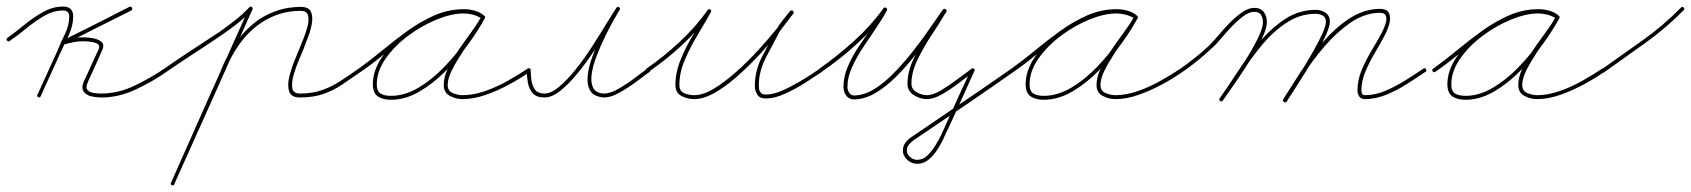

<svg xmlns="http://www.w3.org/2000/svg" viewBox="-26 -291 5152 585"><path d="M-5 -168Q-8 -172 -3 -176Q21 -193 48.5 -215.5Q76 -238 105.5 -254.5Q135 -271 166 -271Q197 -271 197 -241Q197 -213 183.5 -184Q170 -155 158 -130Q143 -97 128 -64Q113 -31 98 2Q98 2 98 2Q98 2 98 2Q96 8 91 5Q85 3 88 -2Q103 -35 118 -68Q133 -101 148 -134Q158 -159 171.5 -186.5Q185 -214 185 -241Q185 -259 166 -259Q137 -259 108.5 -242.5Q80 -226 53.5 -204Q27 -182 3 -166Q-1 -163 -5 -168ZM368 -270Q374 -273 376 -267Q379 -262 374 -259Q322 -233 271 -207.5Q220 -182 169 -156Q164 -153 161 -159Q159 -165 164 -167Q181 -172 198.5 -175Q216 -178 234 -177Q234 -177 234 -177Q234 -177 234 -177Q244 -177 259.5 -174Q275 -171 284 -162.5Q293 -154 285 -137Q285 -137 285 -137Q285 -138 285 -138Q275 -114 264 -90Q253 -66 242 -42Q242 -42 242 -41Q242 -41 242 -41Q234 -25 240 -17.5Q246 -10 258.5 -8Q271 -6 283 -6Q334 -6 384 -30Q434 -54 475 -82Q479 -85 483 -80Q486 -76 481 -72Q440 -43 388 -18.5Q336 6 283 6Q266 6 250.5 2Q235 -2 228 -13.5Q221 -25 231 -47Q231 -47 231 -47Q231 -46 231 -46Q242 -70 253 -94Q264 -118 275 -142Q275 -142 275 -143Q275 -143 275 -143Q279 -153 271 -157.5Q263 -162 251.5 -163.5Q240 -165 234 -165Q234 -165 234 -165Q234 -165 234 -165Q217 -166 200.5 -163Q184 -160 168 -155Q163 -154 160 -159Q158 -164 163 -167Q215 -192 266 -218Q317 -244 368 -270Q368 -270 368 -270Q368 -270 368 -270Z M481 -72Q477 -69 473 -74Q470 -78 475 -82Q516 -111 558.5 -138.5Q601 -166 643 -194Q667 -211 690 -229Q713 -247 734 -269Q734 -269 734 -269Q734 -269 734 -269Q738 -273 742 -269Q746 -265 742 -260Q721 -238 697.5 -219.5Q674 -201 649 -184Q608 -156 565.5 -128.5Q523 -101 481 -72Q481 -72 481 -72Q481 -72 481 -72ZM740 -270Q746 -268 743 -262Q684 -129 624.5 4Q565 137 505 270Q505 270 505 270Q505 270 505 270Q503 276 498 273Q492 271 495 266Q554 132 613.5 -1Q673 -134 733 -267Q735 -272 740 -270ZM652 -71Q646 -74 648 -79Q666 -124 694.5 -163.5Q723 -203 762 -231Q821 -270 890 -270Q915 -270 921.5 -255Q928 -240 924 -218Q920 -196 911.5 -175Q903 -154 899 -142Q895 -132 885.5 -110Q876 -88 869 -64Q862 -40 864.5 -23Q867 -6 888 -6Q926 -6 955.5 -16.5Q985 -27 1011 -44Q1037 -61 1067 -82Q1067 -82 1067 -82Q1067 -82 1067 -82Q1071 -85 1075 -80Q1078 -76 1073 -72Q1043 -51 1016 -33Q989 -15 958.5 -4.5Q928 6 888 6Q861 6 855 -12.5Q849 -31 855.5 -57.5Q862 -84 872.5 -109Q883 -134 888 -147Q891 -155 898.5 -173Q906 -191 911 -210.5Q916 -230 912.5 -244Q909 -258 890 -258Q824 -258 769 -221Q731 -195 703.5 -156.5Q676 -118 660 -75Q657 -69 652 -71Z M1073 -72Q1068 -69 1065 -74Q1062 -79 1067 -82Q1102 -107 1139.5 -138Q1177 -169 1216.5 -197.5Q1256 -226 1298.5 -244.5Q1341 -263 1388 -263Q1403 -263 1418.5 -259Q1434 -255 1446 -246Q1451 -243 1448 -238Q1445 -233 1440 -236Q1415 -250 1386 -250Q1350 -250 1304.5 -231.5Q1259 -213 1217.5 -182Q1176 -151 1149 -112.5Q1122 -74 1122 -34Q1122 -13 1133.5 -6Q1145 1 1165 1Q1207 1 1248.5 -23.5Q1290 -48 1327 -86.5Q1364 -125 1393 -166.5Q1422 -208 1441 -241Q1444 -246 1449 -243Q1454 -240 1451 -235Q1440 -215 1421.5 -188.5Q1403 -162 1384 -133.5Q1365 -105 1351.5 -78.5Q1338 -52 1338 -32Q1338 -14 1353.5 -7.5Q1369 -1 1383 -1Q1416 -1 1452 -13.5Q1488 -26 1521.5 -45Q1555 -64 1582 -82Q1582 -82 1582 -82Q1582 -82 1582 -82Q1586 -85 1590 -80Q1593 -76 1588 -72Q1561 -53 1526 -34Q1491 -15 1454 -2Q1417 11 1383 11Q1363 11 1344.5 1Q1326 -9 1326 -32Q1326 -56 1339 -83.5Q1352 -111 1371 -138.5Q1390 -166 1409.5 -192.5Q1429 -219 1441 -241Q1444 -246 1449 -243Q1454 -240 1451 -235Q1432 -200 1401.5 -157.5Q1371 -115 1333 -76Q1295 -37 1252 -12Q1209 13 1165 13Q1140 13 1125 2.5Q1110 -8 1110 -34Q1110 -76 1138 -117Q1166 -158 1209 -190.5Q1252 -223 1299.5 -242.5Q1347 -262 1386 -262Q1419 -262 1446 -246Q1451 -243 1448 -238Q1444 -233 1440 -236Q1428 -244 1414.5 -247.5Q1401 -251 1388 -251Q1343 -251 1301.5 -232.5Q1260 -214 1221 -185.5Q1182 -157 1145 -126.5Q1108 -96 1073 -72Q1073 -72 1073 -72Q1073 -72 1073 -72Z M1579 -77Q1579 -83 1585 -83Q1591 -83 1591 -77Q1591 -61 1593.5 -45Q1596 -29 1604.5 -17.5Q1613 -6 1633 -6Q1653 -6 1677.5 -26.5Q1702 -47 1728 -79.5Q1754 -112 1777.5 -148.5Q1801 -185 1820.5 -217Q1840 -249 1852 -267Q1855 -272 1860 -269Q1865 -266 1862 -261Q1857 -253 1845 -232Q1833 -211 1819 -182.5Q1805 -154 1793 -123.5Q1781 -93 1777 -67Q1773 -41 1781 -24Q1789 -7 1815 -6Q1815 -6 1815 -6Q1815 -6 1815 -6Q1833 -6 1858.5 -20.5Q1884 -35 1907.5 -53Q1931 -71 1947 -82Q1947 -82 1947 -82Q1947 -82 1947 -82Q1951 -85 1955 -80Q1958 -76 1953 -72Q1937 -60 1912 -41.5Q1887 -23 1861 -8.5Q1835 6 1815 6Q1815 6 1815 6Q1815 6 1815 6Q1784 4 1773 -13.5Q1762 -31 1764.5 -58.5Q1767 -86 1778.5 -117.5Q1790 -149 1804.5 -179.5Q1819 -210 1832.5 -233.5Q1846 -257 1852 -267Q1855 -272 1860 -269Q1865 -266 1862 -261Q1849 -241 1829.5 -208Q1810 -175 1785.5 -138Q1761 -101 1734.5 -68.5Q1708 -36 1682 -15Q1656 6 1633 6Q1609 6 1597.5 -6.5Q1586 -19 1582.5 -38.5Q1579 -58 1579 -77Q1579 -77 1579 -77Q1579 -77 1579 -77Z M1950 -72Q1945 -69 1942 -74Q1939 -79 1944 -82Q1996 -118 2044.5 -163Q2093 -208 2130 -260Q2133 -265 2138 -262Q2143 -259 2140 -254Q2122 -222 2099.5 -184.5Q2077 -147 2060.5 -108.5Q2044 -70 2044 -32Q2044 -13 2059 -7Q2074 -1 2089 -1Q2116 -1 2148.5 -20.5Q2181 -40 2216 -71Q2251 -102 2283 -137Q2315 -172 2341 -204Q2367 -236 2381 -256Q2384 -261 2389 -258Q2394 -254 2391 -249Q2380 -236 2369 -222.5Q2358 -209 2349 -194Q2349 -194 2349 -194Q2349 -194 2349 -194Q2329 -157 2307.5 -115.5Q2286 -74 2286 -30Q2286 -19 2289 -13Q2289 -13 2289 -13Q2289 -13 2289 -13Q2293 -6 2297 -4.5Q2301 -3 2309 -3Q2332 -3 2363 -17.5Q2394 -32 2424 -50.5Q2454 -69 2472 -82Q2476 -85 2480 -80Q2483 -76 2478 -72Q2459 -59 2428.5 -39.5Q2398 -20 2366 -5.5Q2334 9 2309 9Q2298 9 2291 6Q2284 3 2279 -7Q2279 -7 2279 -7Q2279 -7 2279 -7Q2274 -16 2274 -30Q2274 -76 2296 -118.5Q2318 -161 2339 -200Q2339 -200 2339 -200Q2339 -200 2339 -200Q2347 -215 2358.5 -229Q2370 -243 2381 -257Q2385 -261 2390 -258Q2394 -254 2391 -250Q2375 -228 2349 -195Q2323 -162 2290 -126.5Q2257 -91 2221.5 -59.5Q2186 -28 2152 -8.5Q2118 11 2089 11Q2069 11 2050.5 1.5Q2032 -8 2032 -32Q2032 -71 2048.5 -111Q2065 -151 2088 -188.5Q2111 -226 2130 -260Q2133 -265 2138 -262Q2143 -258 2140 -254Q2102 -200 2053 -154.5Q2004 -109 1950 -72Q1950 -72 1950 -72Q1950 -72 1950 -72Z M2477 -72Q2472 -69 2469 -74Q2466 -79 2471 -82Q2525 -120 2576 -166Q2627 -212 2666 -266Q2669 -270 2674 -267Q2679 -264 2676 -259Q2663 -234 2643 -205Q2623 -176 2603 -145.5Q2583 -115 2569.5 -85Q2556 -55 2556 -26Q2556 -17 2561.5 -8.5Q2567 0 2577 0Q2608 -1 2638.5 -20Q2669 -39 2699 -70Q2729 -101 2756.5 -136Q2784 -171 2807 -204.5Q2830 -238 2847 -262Q2850 -266 2855 -263Q2860 -260 2857 -255Q2839 -224 2814 -186.5Q2789 -149 2770 -110Q2751 -71 2751 -36Q2751 -19 2767 -10Q2783 -1 2798 -1Q2817 -1 2842.5 -16.5Q2868 -32 2893 -51Q2918 -70 2935 -82Q2938 -84 2942 -81Q2945 -79 2943 -75Q2920 -24 2897 27Q2874 78 2850 128Q2850 128 2850 129Q2850 129 2850 129Q2843 144 2831.5 162.5Q2820 181 2804.5 194.5Q2789 208 2769 208Q2768 208 2768 208Q2768 208 2768 208Q2768 208 2768 208Q2752 208 2738.5 196Q2725 184 2725 167Q2725 154 2733 143.5Q2741 133 2752 126Q2752 126 2752 126Q2752 126 2752 126Q2752 126 2752 126Q2752 126 2752 126Q2828 74 2904 22.5Q2980 -29 3056 -82Q3056 -82 3056 -82Q3056 -82 3056 -82Q3060 -85 3064 -80Q3067 -76 3062 -72Q2987 -19 2911 32.5Q2835 84 2758 136Q2758 136 2758 136Q2758 136 2758 136Q2758 136 2758 136Q2758 136 2758 136Q2751 141 2744 149Q2737 157 2737 167Q2737 179 2747 187.5Q2757 196 2768 196Q2768 196 2768 196Q2768 196 2768 196Q2769 196 2769 196Q2786 196 2799.5 183Q2813 170 2823.5 153Q2834 136 2840 123Q2840 123 2840 123Q2840 124 2840 124Q2863 73 2886 22Q2909 -29 2933 -79Q2934 -84 2940 -79Q2945 -75 2941 -72Q2923 -59 2897.5 -39.5Q2872 -20 2845.5 -4.5Q2819 11 2798 11Q2778 11 2758.5 -1Q2739 -13 2739 -36Q2739 -73 2758 -112.5Q2777 -152 2802.5 -190.5Q2828 -229 2847 -261Q2850 -266 2855 -263Q2860 -259 2857 -254Q2839 -230 2815.5 -195.5Q2792 -161 2764 -125Q2736 -89 2705 -58Q2674 -27 2642 -8Q2610 11 2577 12Q2561 12 2552.5 0.5Q2544 -11 2544 -26Q2544 -58 2557.5 -89Q2571 -120 2591 -150Q2611 -180 2631 -209Q2651 -238 2665 -265Q2668 -270 2673 -267Q2679 -263 2676 -259Q2636 -204 2584.5 -157Q2533 -110 2477 -72Q2477 -72 2477 -72Q2477 -72 2477 -72Z M3062 -72Q3057 -69 3054 -74Q3051 -79 3056 -82Q3091 -107 3128.5 -138Q3166 -169 3205.5 -197.5Q3245 -226 3287.5 -244.5Q3330 -263 3377 -263Q3392 -263 3407.5 -259Q3423 -255 3435 -246Q3440 -243 3437 -238Q3434 -233 3429 -236Q3404 -250 3375 -250Q3339 -250 3293.5 -231.5Q3248 -213 3206.5 -182Q3165 -151 3138 -112.5Q3111 -74 3111 -34Q3111 -13 3122.5 -6Q3134 1 3154 1Q3196 1 3237.5 -23.5Q3279 -48 3316 -86.5Q3353 -125 3382 -166.5Q3411 -208 3430 -241Q3433 -246 3438 -243Q3443 -240 3440 -235Q3429 -215 3410.5 -188.5Q3392 -162 3373 -133.5Q3354 -105 3340.5 -78.5Q3327 -52 3327 -32Q3327 -14 3342.5 -7.5Q3358 -1 3372 -1Q3405 -1 3441 -13.5Q3477 -26 3510.5 -45Q3544 -64 3571 -82Q3571 -82 3571 -82Q3571 -82 3571 -82Q3575 -85 3579 -80Q3582 -76 3577 -72Q3550 -53 3515 -34Q3480 -15 3443 -2Q3406 11 3372 11Q3352 11 3333.5 1Q3315 -9 3315 -32Q3315 -56 3328 -83.5Q3341 -111 3360 -138.5Q3379 -166 3398.5 -192.5Q3418 -219 3430 -241Q3433 -246 3438 -243Q3443 -240 3440 -235Q3421 -200 3390.5 -157.5Q3360 -115 3322 -76Q3284 -37 3241 -12Q3198 13 3154 13Q3129 13 3114 2.5Q3099 -8 3099 -34Q3099 -76 3127 -117Q3155 -158 3198 -190.5Q3241 -223 3288.5 -242.5Q3336 -262 3375 -262Q3408 -262 3435 -246Q3440 -243 3437 -238Q3433 -233 3429 -236Q3417 -244 3403.5 -247.5Q3390 -251 3377 -251Q3332 -251 3290.5 -232.5Q3249 -214 3210 -185.5Q3171 -157 3134 -126.5Q3097 -96 3062 -72Q3062 -72 3062 -72Q3062 -72 3062 -72Z M3577 -72Q3573 -69 3569 -74Q3566 -78 3571 -82Q3618 -115 3658 -152Q3670 -164 3686 -183Q3702 -202 3720.5 -221Q3739 -240 3758.5 -253.5Q3778 -267 3796 -267Q3815 -267 3824.5 -254.5Q3834 -242 3834 -224Q3834 -204 3818 -171Q3802 -138 3779 -101.5Q3756 -65 3734 -33.5Q3712 -2 3700 15Q3696 20 3692 17Q3687 13 3690 9Q3702 -8 3723.5 -39Q3745 -70 3767.5 -105.5Q3790 -141 3806 -173Q3822 -205 3822 -224Q3822 -237 3816 -246Q3810 -255 3796 -255Q3780 -255 3762 -241.5Q3744 -228 3726 -209Q3708 -190 3692.5 -171.5Q3677 -153 3666 -144Q3625 -105 3577 -72Q3577 -72 3577 -72Q3577 -72 3577 -72ZM3692 17Q3687 13 3690 9Q3716 -28 3746 -74Q3776 -120 3811.5 -162.5Q3847 -205 3889.5 -233Q3932 -261 3983 -261Q4000 -261 4013 -252Q4026 -243 4026 -225Q4026 -212 4015.5 -187.5Q4005 -163 3988.5 -133.5Q3972 -104 3953.5 -74.5Q3935 -45 3919.5 -20.5Q3904 4 3895 17Q3892 22 3887 19Q3882 16 3885 11Q3893 -2 3908.5 -25.5Q3924 -49 3942 -78.5Q3960 -108 3976.5 -137Q3993 -166 4003.5 -189.5Q4014 -213 4014 -225Q4014 -238 4004 -243.5Q3994 -249 3983 -249Q3935 -249 3893.5 -221.5Q3852 -194 3817.5 -152Q3783 -110 3754 -65Q3725 -20 3700 15Q3696 20 3692 17ZM3887 20Q3881 17 3884 11Q3906 -24 3936 -70.5Q3966 -117 4003 -160.5Q4040 -204 4083 -233Q4126 -262 4174 -264Q4200 -265 4206 -251Q4212 -237 4207 -218.5Q4202 -200 4194 -185Q4181 -160 4164 -131.5Q4147 -103 4134.5 -73.5Q4122 -44 4122 -16Q4122 -10 4124 -5.5Q4126 -1 4133 -1Q4164 -1 4195.5 -14.5Q4227 -28 4256.5 -46.5Q4286 -65 4311 -82Q4316 -85 4319 -80Q4322 -75 4317 -72Q4292 -55 4261.5 -35.5Q4231 -16 4198 -2.5Q4165 11 4133 11Q4121 11 4115.5 3Q4110 -5 4110 -16Q4110 -46 4122.5 -76.5Q4135 -107 4152.5 -136Q4170 -165 4184 -191Q4189 -201 4194.5 -215.5Q4200 -230 4197 -241.5Q4194 -253 4174 -252Q4129 -250 4087.5 -221Q4046 -192 4009.5 -149.5Q3973 -107 3944 -61.5Q3915 -16 3895 18Q3892 23 3887 20Z M4347 -72Q4342 -69 4339 -74Q4336 -79 4341 -82Q4376 -107 4413.5 -138Q4451 -169 4490.5 -197.5Q4530 -226 4572.5 -244.5Q4615 -263 4662 -263Q4677 -263 4692.5 -259Q4708 -255 4720 -246Q4725 -243 4722 -238Q4719 -233 4714 -236Q4689 -250 4660 -250Q4624 -250 4578.5 -231.5Q4533 -213 4491.5 -182Q4450 -151 4423 -112.5Q4396 -74 4396 -34Q4396 -13 4407.5 -6Q4419 1 4439 1Q4481 1 4522.5 -23.5Q4564 -48 4601 -86.5Q4638 -125 4667 -166.5Q4696 -208 4715 -241Q4718 -246 4723 -243Q4728 -240 4725 -235Q4714 -215 4695.5 -188.5Q4677 -162 4658 -133.5Q4639 -105 4625.5 -78.5Q4612 -52 4612 -32Q4612 -14 4627.5 -7.5Q4643 -1 4657 -1Q4690 -1 4726 -13.5Q4762 -26 4795.5 -45Q4829 -64 4856 -82Q4856 -82 4856 -82Q4856 -82 4856 -82Q4860 -85 4864 -80Q4867 -76 4862 -72Q4835 -53 4800 -34Q4765 -15 4728 -2Q4691 11 4657 11Q4637 11 4618.5 1Q4600 -9 4600 -32Q4600 -56 4613 -83.5Q4626 -111 4645 -138.5Q4664 -166 4683.5 -192.5Q4703 -219 4715 -241Q4718 -246 4723 -243Q4728 -240 4725 -235Q4706 -200 4675.5 -157.5Q4645 -115 4607 -76Q4569 -37 4526 -12Q4483 13 4439 13Q4414 13 4399 2.5Q4384 -8 4384 -34Q4384 -76 4412 -117Q4440 -158 4483 -190.5Q4526 -223 4573.5 -242.5Q4621 -262 4660 -262Q4693 -262 4720 -246Q4725 -243 4722 -238Q4718 -233 4714 -236Q4702 -244 4688.5 -247.5Q4675 -251 4662 -251Q4617 -251 4575.5 -232.5Q4534 -214 4495 -185.5Q4456 -157 4419 -126.5Q4382 -96 4347 -72Q4347 -72 4347 -72Q4347 -72 4347 -72Z M4862 -71Q4858 -67 4854 -72Q4851 -77 4856 -81Q4917 -124 4980 -169Q5043 -214 5096 -268Q5100 -272 5104 -268Q5108 -264 5104 -260Q5051 -206 4987.5 -160.5Q4924 -115 4862 -71Q4862 -71 4862 -71Q4862 -71 4862 -71Z"/></svg>

Font: FRB American Cursive Thin
Style: Italic
Weight: 100
Italic angle: -25°
Version: Version 2.0;Modular Font Editor K font №1